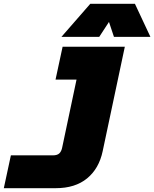

<svg xmlns="http://www.w3.org/2000/svg" viewBox="-41 -808 808 1006"><path d="M251 178H-21L16 6H236Q259 6 270 -4.5Q281 -15 285 -36L360 -391H250L287 -563H613L497 -16Q478 75 415.5 126.5Q353 178 251 178ZM432 -788H666L747 -615H556L530 -693L479 -615H281Z"/></svg>

Font: Azeret Mono Black
Style: Italic
Weight: 900
Italic angle: -12°
Designer: Martin Vácha
Foundry: Displaay
Version: Version 1.000; Glyphs 3.0.3, build 3074